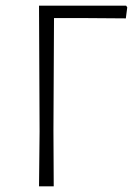

<svg xmlns="http://www.w3.org/2000/svg" viewBox="-20 -659 482 679"><path d="M426 -639 430 -633 425 -594 291 -595H171L169 -197L170 0H118L120 -194L118 -639Z"/></svg>

Font: Alegreya Sans SC Light
Style: Regular
Weight: 300
Designer: Juan Pablo del Peral
Foundry: Huerta Tipografica
Version: Version 2.007